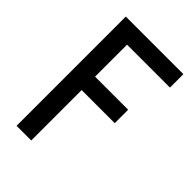

<svg xmlns="http://www.w3.org/2000/svg" viewBox="-210 -785 870 870"><g transform="rotate(45 225.0 -350.0)"><path d="M160 -614H435V-700H66V0H160V-323H372V-409H160Z"/></g></svg>

Font: Cabin Condensed
Style: Regular
Weight: 400
Designer: Pablo Impallari
Foundry: Pablo Impallari. www.impallari.com Igino Marini. www.ikern.com
Version: Version 1.006